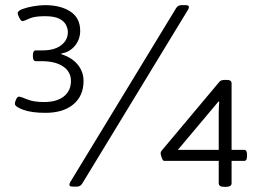

<svg xmlns="http://www.w3.org/2000/svg" viewBox="-20 -723 1005 747"><path d="M157 -284Q102 -284 70 -296Q38 -308 38 -319Q38 -327 43 -337Q48 -347 53 -347Q61 -347 85.5 -336.5Q110 -326 152 -326Q201 -326 228.5 -348Q256 -370 256 -408Q256 -444 225.5 -464.5Q195 -485 142 -485H120Q108 -485 108 -503V-509Q108 -527 120 -527H146Q192 -527 218 -547Q244 -567 244 -598Q244 -612 236.5 -626.5Q229 -641 210 -650.5Q191 -660 154 -660Q113 -660 93.5 -650.5Q74 -641 67 -641Q62 -641 55.5 -653Q49 -665 49 -672Q49 -681 68 -688Q87 -695 112 -699Q137 -703 155 -703Q216 -703 254 -678Q292 -653 292 -603Q292 -570 271.5 -545Q251 -520 219 -515V-512Q260 -499 282.5 -471.5Q305 -444 305 -408Q305 -350 265.5 -317Q226 -284 157 -284ZM263 3Q250 3 250 -4Q250 -8 253 -14L665 -691Q672 -703 686 -703H702Q715 -703 715 -696Q715 -692 712 -686L300 -9Q293 3 279 3ZM853 4Q831 4 831 -10V-97H619Q614 -97 609.5 -108.5Q605 -120 605 -128Q605 -132 609 -137L833 -404Q839 -412 853 -412H863Q881 -412 881 -399V-140H930Q941 -140 941 -122V-115Q941 -97 930 -97H881V-10Q881 4 858 4ZM833 -327 830 -328 672 -140H831V-282Q831 -293 831.5 -305.5Q832 -318 833 -327Z"/></svg>

Font: Asap Expanded
Style: Regular
Weight: 400
Width: 7
Designer: Pablo Cosgaya
Foundry: Omnibus-Type
Version: Version 3.001; ttfautohint (v1.8.4.7-5d5b)